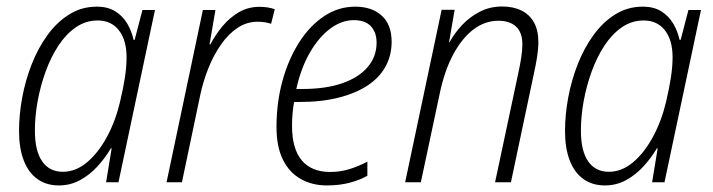

<svg xmlns="http://www.w3.org/2000/svg" viewBox="-20 -561 2196 591"><path d="M161.1 9.8Q122.6 9.8 95 -10Q67.4 -29.8 53 -67.4Q38.6 -105 38.6 -157.7Q38.6 -207.5 48.3 -260.5Q58.1 -313.5 77.6 -363.3Q97.2 -413.1 126.2 -453.1Q155.3 -493.2 193.4 -516.8Q231.4 -540.5 277.8 -540.5Q312 -540.5 335 -526.1Q357.9 -511.7 371.6 -488.5Q385.3 -465.3 391.1 -438.5H394.5L418.5 -530.3H457L344.7 0H306.6L323.7 -104.5H321.3Q303.7 -74.7 279.8 -48.6Q255.9 -22.5 226.1 -6.3Q196.3 9.8 161.1 9.8ZM173.3 -32.2Q213.4 -32.2 248.3 -61.8Q283.2 -91.3 309.6 -140.4Q335.9 -189.5 349.6 -248Q358.9 -287.1 364.3 -321.3Q369.6 -355.5 369.6 -384.8Q369.6 -437.5 345.9 -467.8Q322.3 -498 280.8 -498Q244.1 -498 213.6 -477.1Q183.1 -456.1 159.9 -420.7Q136.7 -385.3 120.6 -341.1Q104.5 -296.9 95.9 -249.8Q87.4 -202.6 87.4 -159.2Q87.4 -96.2 109.9 -64.2Q132.3 -32.2 173.3 -32.2Z M492.7 0 604.5 -530.3H643.1L625 -424.3H627.4Q643.1 -454.1 665 -480.5Q687 -506.8 715.3 -523.4Q743.7 -540 778.8 -540Q792 -540 804 -538.1Q815.9 -536.1 825.7 -532.7L814.5 -487.8Q805.7 -490.7 795.4 -492.4Q785.2 -494.1 772.5 -494.1Q739.3 -494.1 710.7 -474.9Q682.1 -455.6 659.7 -423.1Q637.2 -390.6 621.3 -350.8Q605.5 -311 596.7 -270L540 0Z M986.3 9.8Q940.9 9.8 905.8 -10Q870.6 -29.8 850.8 -69.6Q831.1 -109.4 831.1 -169.9Q831.1 -245.1 849.4 -311.8Q867.7 -378.4 900.4 -429.9Q933.1 -481.4 977.3 -511Q1021.5 -540.5 1073.2 -540.5Q1125 -540.5 1155.3 -512.7Q1185.5 -484.9 1185.5 -432.6Q1185.5 -391.1 1167 -356.7Q1148.4 -322.3 1111.8 -298.1Q1075.2 -273.9 1022.5 -260.5Q969.7 -247.1 901.9 -247.1H885.3Q882.3 -231.4 880.6 -212.4Q878.9 -193.4 878.9 -173.8Q878.9 -103 908.9 -67.4Q939 -31.7 996.1 -31.7Q1028.8 -31.7 1056.9 -40.8Q1085 -49.8 1110.8 -63.5V-20Q1087.4 -6.8 1056.2 1.5Q1024.9 9.8 986.3 9.8ZM892.1 -287.1H910.6Q982.9 -287.1 1033.9 -304.9Q1085 -322.8 1112.1 -355Q1139.2 -387.2 1139.2 -429.7Q1139.2 -460.9 1121.8 -480Q1104.5 -499 1068.4 -499Q1031.7 -499 996.3 -472.7Q960.9 -446.3 933.6 -398.7Q906.2 -351.1 892.1 -287.1Z M1227.1 0 1339.4 -530.8H1379.4L1362.3 -431.2H1363.8Q1379.4 -459.5 1402.8 -484.4Q1426.3 -509.3 1457.3 -525.1Q1488.3 -541 1525.4 -541Q1560.1 -541 1585.2 -528.6Q1610.4 -516.1 1623.8 -491.7Q1637.2 -467.3 1637.2 -431.2Q1637.2 -410.6 1633.1 -384.8Q1628.9 -358.9 1623.5 -335L1552.7 0H1503.9L1576.2 -339.8Q1581.1 -362.3 1584.5 -384.3Q1587.9 -406.2 1587.9 -424.3Q1587.9 -460.9 1568.6 -479Q1549.3 -497.1 1514.2 -497.1Q1472.7 -497.1 1437.5 -470.5Q1402.3 -443.8 1375.2 -393.6Q1348.1 -343.3 1333.5 -272.9L1275.4 0Z M1841.8 9.8Q1803.2 9.8 1775.6 -10Q1748 -29.8 1733.6 -67.4Q1719.2 -105 1719.2 -157.7Q1719.2 -207.5 1729 -260.5Q1738.8 -313.5 1758.3 -363.3Q1777.8 -413.1 1806.9 -453.1Q1835.9 -493.2 1874 -516.8Q1912.1 -540.5 1958.5 -540.5Q1992.7 -540.5 2015.6 -526.1Q2038.6 -511.7 2052.2 -488.5Q2065.9 -465.3 2071.8 -438.5H2075.2L2099.1 -530.3H2137.7L2025.4 0H1987.3L2004.4 -104.5H2002Q1984.4 -74.7 1960.4 -48.6Q1936.5 -22.5 1906.7 -6.3Q1877 9.8 1841.8 9.8ZM1854 -32.2Q1894 -32.2 1929 -61.8Q1963.9 -91.3 1990.2 -140.4Q2016.6 -189.5 2030.3 -248Q2039.6 -287.1 2044.9 -321.3Q2050.3 -355.5 2050.3 -384.8Q2050.3 -437.5 2026.6 -467.8Q2002.9 -498 1961.4 -498Q1924.8 -498 1894.3 -477.1Q1863.8 -456.1 1840.6 -420.7Q1817.4 -385.3 1801.3 -341.1Q1785.2 -296.9 1776.6 -249.8Q1768.1 -202.6 1768.1 -159.2Q1768.1 -96.2 1790.5 -64.2Q1813 -32.2 1854 -32.2Z"/></svg>

Font: Open Sans SemiCondensed Light
Style: Italic
Weight: 300
Width: 4
Italic angle: -12°
Designer: Monotype Design Team
Foundry: Monotype Imaging Inc.
Version: Version 3.000